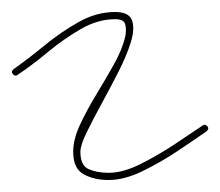

<svg xmlns="http://www.w3.org/2000/svg" viewBox="-26 -291 367 320"><path d="M-5 -168Q-8 -172 -3 -176Q21 -193 48.5 -215.5Q76 -238 105.5 -254.5Q135 -271 166 -271Q189 -271 194 -257Q199 -243 192 -220.5Q185 -198 171.5 -171.5Q158 -145 143.5 -118.5Q129 -92 118.5 -70.5Q108 -49 108 -38Q108 -15 122 -9Q136 -3 155 -3Q179 -3 208 -17.5Q237 -32 265 -50.5Q293 -69 312 -82Q312 -82 312 -82Q312 -82 312 -82Q316 -85 320 -80Q323 -76 318 -72Q298 -58 269.5 -39Q241 -20 211 -5.5Q181 9 155 9Q131 9 113.5 -0.5Q96 -10 96 -38Q96 -59 107.5 -83.5Q119 -108 134.5 -133.5Q150 -159 164 -184Q178 -209 183 -231Q185 -243 182.5 -251Q180 -259 166 -259Q137 -259 108.5 -242.5Q80 -226 53.5 -204Q27 -182 3 -166Q-1 -163 -5 -168Z"/></svg>

Font: FRB American Cursive Thin
Style: Italic
Weight: 100
Italic angle: -25°
Version: Version 2.0;Modular Font Editor K font №1